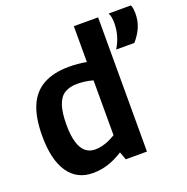

<svg xmlns="http://www.w3.org/2000/svg" viewBox="-133 -863 968 996"><g transform="rotate(-20 351.5 -365.0)"><path d="M397 1 381 -43Q339 -16 298.5 -3Q258 10 214 10Q126 10 78.5 -59.5Q31 -129 31 -260Q31 -360 58 -424Q85 -488 141.5 -519.5Q198 -551 284 -551Q307 -551 331.5 -549Q356 -547 380 -542V-740H514V1ZM380 -138V-441Q355 -448 334 -450.5Q313 -453 294 -453Q251 -453 223.5 -436Q196 -419 182.5 -379Q169 -339 169 -272Q169 -213 180.5 -175Q192 -137 213.5 -119Q235 -101 266 -101Q284 -101 302 -105Q320 -109 339 -117Q358 -125 380 -138ZM545 -551Q565 -584 574 -617Q583 -650 583 -683Q583 -700 580.5 -715Q578 -730 572 -740H695Q700 -729 701.5 -717Q703 -705 703 -694Q703 -651 687.5 -616Q672 -581 645 -551Z"/></g></svg>

Font: Georama ExtraCondensed Thin SemiBold
Style: Regular
Weight: 600
Version: Version 1.001